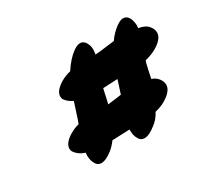

<svg xmlns="http://www.w3.org/2000/svg" viewBox="-96 -633 780 723"><g transform="rotate(-30 294.0 -272.0)"><path d="M430.7 -431.6Q447.3 -456.1 471.7 -474.6Q490.2 -488.3 502.9 -488.3Q521.5 -488.3 530.3 -466.8Q535.2 -452.1 535.2 -440.4Q535.2 -431.6 534.2 -427.7Q564.5 -422.9 577.1 -406.2Q587.9 -392.6 587.9 -377.9Q587.9 -356.4 560.5 -335.9Q535.2 -317.4 498 -308.6Q498 -306.6 496.1 -302.2Q494.1 -297.9 494.1 -294.9Q491.2 -285.2 489.3 -274.9Q487.3 -264.6 484.9 -253.9Q482.4 -243.2 481.4 -237.3Q499 -231.4 508.8 -218.8Q519.5 -205.1 519.5 -190.4Q519.5 -168.9 492.2 -148.4Q467.8 -129.9 433.6 -122.1Q419.9 -95.7 398.4 -80.1Q369.1 -56.6 348.6 -56.6Q333 -56.6 325.2 -70.3Q315.4 -85.9 315.4 -107.4V-113.3H307.6Q284.2 -112.3 239.3 -110.4Q224.6 -90.8 210.9 -80.1Q181.6 -56.6 161.1 -56.6Q145.5 -56.6 137.7 -70.3Q127.9 -86.9 127.9 -107.4Q127.9 -109.4 128.4 -113.8Q128.9 -118.2 128.9 -120.1Q101.6 -128.9 87.9 -148.4Q83 -154.3 83 -164.1Q83 -187.5 119.1 -210Q141.6 -222.7 159.2 -226.6Q160.2 -229.5 162.1 -234.4Q164.1 -239.3 165 -242.2Q168 -252 175.8 -275.4Q183.6 -298.8 187.5 -311.5Q167 -321.3 156.2 -335.9Q151.4 -341.8 151.4 -351.6Q151.4 -375 187.5 -397.5Q209 -410.2 231.4 -415Q255.9 -453.1 284.2 -474.6Q302.7 -488.3 315.4 -488.3Q334 -488.3 342.8 -466.8Q347.7 -457 347.7 -441.4Q347.7 -435.5 345.7 -421.9Q349.6 -421.9 356.9 -422.9Q364.3 -423.8 368.2 -423.8Q377 -424.8 398.4 -427.7Q419.9 -430.7 430.7 -431.6ZM371.1 -300.8Q328.1 -298.8 307.6 -297.9Q307.6 -296.9 306.6 -294.9Q303.7 -283.2 299.8 -264.2Q295.9 -245.1 293 -235.4Q295.9 -236.3 299.8 -236.3Q311.5 -237.3 331.1 -240.2Q350.6 -243.2 352.5 -243.2Q356.4 -253.9 371.1 -300.8Z"/></g></svg>

Font: Essays1743
Style: Italic
Weight: 500
Italic angle: -10°
Designer: Based on the typeface in a 1743 English translation of the essays of Montaigne.  PostScript/TrueType font designed by Jo
Version: Version 002.100